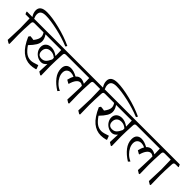

<svg xmlns="http://www.w3.org/2000/svg" viewBox="198 -2034 3289 3289"><g transform="rotate(45 1842.5 -389.5)"><path d="M890 -648 874 -620 868 -619Q722 -679 548 -718Q374 -757 265 -757Q198 -757 167 -734Q136 -711 136 -663Q136 -622 158 -576H263L268 -571L285 -533L282 -525H217Q192 -525 181.5 -515Q171 -505 170 -478Q160 -306 160 -198L164 27L148 34L93 0L97 -91Q104 -228 104 -291Q104 -319 100 -465L98 -525H-1Q-12 -542 -20 -569L-15 -576H115Q74 -637 74 -697Q74 -813 236 -813Q358 -813 546.5 -767Q735 -721 890 -648Z M1048 -525H983Q958 -525 947.5 -515Q937 -505 936 -478Q926 -306 926 -198L930 27L914 34L859 0L867 -188Q839 -156 816 -144Q793 -132 765 -132Q716 -132 672.5 -157.5Q629 -183 603 -225Q577 -267 577 -314Q577 -371 615 -405.5Q653 -440 716 -440Q791 -440 868 -383L864 -525H484Q529 -458 529 -400Q529 -352 498.5 -300.5Q468 -249 402 -181Q458 -99 509 -63.5Q560 -28 620 -28Q649 -28 683 -37Q717 -46 770 -64L796 4L791 14Q722 32 669 32Q558 32 468 -42Q378 -116 302 -288L323 -320Q367 -318 406 -310Q436 -349 450.5 -381Q465 -413 465 -442Q465 -482 436 -525H264Q254 -541 245 -569L250 -576H1029L1034 -571L1051 -533ZM870 -303 869 -341Q817 -387 754 -387Q699 -387 668 -357Q637 -327 637 -274Q637 -229 660.5 -204.5Q684 -180 727 -180Q778 -180 809 -208.5Q840 -237 870 -303Z M1727 -525H1662Q1637 -525 1626.5 -515Q1616 -505 1615 -478Q1605 -306 1605 -198L1609 27L1593 34L1538 0L1542 -91Q1549 -228 1549 -291L1548 -342Q1517 -365 1490 -365Q1451 -365 1418.5 -324Q1386 -283 1365 -206H1354L1297 -239Q1311 -305 1338 -349Q1295 -370 1255 -370Q1209 -370 1180.5 -342.5Q1152 -315 1152 -265Q1152 -219 1175.5 -171Q1199 -123 1241.5 -81.5Q1284 -40 1340 -15L1341 -9L1314 19Q1209 -46 1147 -126.5Q1085 -207 1085 -298Q1085 -361 1117 -393Q1149 -425 1204 -425Q1274 -425 1359 -377Q1397 -421 1450 -421Q1494 -421 1547 -390L1543 -525H1030Q1019 -542 1011 -569L1016 -576H1708L1713 -571L1730 -533Z M2600 -648 2584 -620 2578 -619Q2432 -679 2258 -718Q2084 -757 1975 -757Q1908 -757 1877 -734Q1846 -711 1846 -663Q1846 -622 1868 -576H1973L1978 -571L1995 -533L1992 -525H1927Q1902 -525 1891.5 -515Q1881 -505 1880 -478Q1870 -306 1870 -198L1874 27L1858 34L1803 0L1807 -91Q1814 -228 1814 -291Q1814 -319 1810 -465L1808 -525H1709Q1698 -542 1690 -569L1695 -576H1825Q1784 -637 1784 -697Q1784 -813 1946 -813Q2068 -813 2256.5 -767Q2445 -721 2600 -648Z M2758 -525H2693Q2668 -525 2657.5 -515Q2647 -505 2646 -478Q2636 -306 2636 -198L2640 27L2624 34L2569 0L2577 -188Q2549 -156 2526 -144Q2503 -132 2475 -132Q2426 -132 2382.5 -157.5Q2339 -183 2313 -225Q2287 -267 2287 -314Q2287 -371 2325 -405.5Q2363 -440 2426 -440Q2501 -440 2578 -383L2574 -525H2194Q2239 -458 2239 -400Q2239 -352 2208.5 -300.5Q2178 -249 2112 -181Q2168 -99 2219 -63.5Q2270 -28 2330 -28Q2359 -28 2393 -37Q2427 -46 2480 -64L2506 4L2501 14Q2432 32 2379 32Q2268 32 2178 -42Q2088 -116 2012 -288L2033 -320Q2077 -318 2116 -310Q2146 -349 2160.5 -381Q2175 -413 2175 -442Q2175 -482 2146 -525H1974Q1964 -541 1955 -569L1960 -576H2739L2744 -571L2761 -533ZM2580 -303 2579 -341Q2527 -387 2464 -387Q2409 -387 2378 -357Q2347 -327 2347 -274Q2347 -229 2370.5 -204.5Q2394 -180 2437 -180Q2488 -180 2519 -208.5Q2550 -237 2580 -303Z M3437 -525H3372Q3347 -525 3336.5 -515Q3326 -505 3325 -478Q3315 -306 3315 -198L3319 27L3303 34L3248 0L3252 -91Q3259 -228 3259 -291L3258 -342Q3227 -365 3200 -365Q3161 -365 3128.5 -324Q3096 -283 3075 -206H3064L3007 -239Q3021 -305 3048 -349Q3005 -370 2965 -370Q2919 -370 2890.5 -342.5Q2862 -315 2862 -265Q2862 -219 2885.5 -171Q2909 -123 2951.5 -81.5Q2994 -40 3050 -15L3051 -9L3024 19Q2919 -46 2857 -126.5Q2795 -207 2795 -298Q2795 -361 2827 -393Q2859 -425 2914 -425Q2984 -425 3069 -377Q3107 -421 3160 -421Q3204 -421 3257 -390L3253 -525H2740Q2729 -542 2721 -569L2726 -576H3418L3423 -571L3440 -533Z M3702 -525H3637Q3612 -525 3601.5 -515Q3591 -505 3590 -478Q3580 -306 3580 -198L3584 27L3568 34L3513 0L3517 -91Q3524 -228 3524 -291Q3524 -319 3520 -465L3518 -525H3419Q3408 -542 3400 -569L3405 -576H3683L3688 -571L3705 -533Z"/></g></svg>

Font: Sahitya
Style: Regular
Weight: 400
Designer: Juan Pablo del Peral
Foundry: Juan Pablo del Peral (http://www.huertatipografica.com)
Version: Version 1.001;PS 001.000;hotconv 1.0.70;makeotf.lib2.5.58329